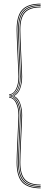

<svg xmlns="http://www.w3.org/2000/svg" viewBox="-20 -820 270 1040"><path d="M200 192Q134.8 192 106.4 161.1Q78 130.2 78 59Q78 45.2 79 17.4Q80 -10.5 81.5 -44.2Q83 -78 84.5 -110.2Q86 -142.5 87 -165.8Q88 -189 88 -195Q88 -239 72.4 -268Q56.8 -297 33 -298H30V-302H33Q55.8 -302.8 71.9 -330.1Q88 -357.5 88 -405Q88 -411 87 -434.2Q86 -457.5 84.5 -489.8Q83 -522 81.5 -555.8Q80 -589.5 79 -617.4Q78 -645.2 78 -659Q78 -730.2 106.4 -761.1Q134.8 -792 200 -792V-788Q136.8 -788 109.4 -758.1Q82 -728.2 82 -659Q82 -645.2 83 -617.4Q84 -589.5 85.5 -555.8Q87 -522 88.5 -489.8Q90 -457.5 91 -434.2Q92 -411 92 -405Q92 -378 86 -356.1Q80 -334.2 69.2 -320Q58.5 -305.8 43.8 -301V-299Q58.5 -294.2 69.2 -280Q80 -265.8 86 -244Q92 -222.2 92 -195Q92 -189 91 -165.8Q90 -142.5 88.5 -110.2Q87 -78 85.5 -44.2Q84 -10.5 83 17.4Q82 45.2 82 59Q82 128.2 109.4 158.1Q136.8 188 200 188ZM200 200Q130.5 200 100.2 167.2Q70 134.5 70 59Q70 45.2 71 17.4Q72 -10.5 73.5 -44.4Q75 -78.2 76.5 -110.4Q78 -142.5 79 -165.8Q80 -189 80 -195Q80 -235.5 66.6 -262.4Q53.2 -289.2 33 -290H30V-294H33Q56 -292 70 -264.4Q84 -236.8 84 -195Q84 -189 83 -165.8Q82 -142.5 80.5 -110.4Q79 -78.2 77.5 -44.4Q76 -10.5 75 17.4Q74 45.2 74 59Q74 132.2 103.2 164.1Q132.5 196 200 196ZM200 184Q139 184 112.5 155Q86 126 86 59Q86 45.2 87 17.5Q88 -10.2 89.5 -44Q91 -77.8 92.5 -110Q94 -142.2 95 -165.5Q96 -188.8 96 -195Q96 -233 85.1 -260.6Q74.2 -288.2 51.8 -299V-301Q74.2 -312 85.1 -339.5Q96 -367 96 -405Q96 -411.2 95 -434.5Q94 -457.8 92.5 -490Q91 -522.2 89.5 -556Q88 -589.8 87 -617.5Q86 -645.2 86 -659Q86 -726 112.5 -755Q139 -784 200 -784V-780Q141.2 -780 115.6 -752Q90 -724 90 -659Q90 -645.2 91 -617.5Q92 -589.8 93.5 -556Q95 -522.2 96.5 -490Q98 -457.8 99 -434.5Q100 -411.2 100 -405Q100 -369.8 89.5 -340.9Q79 -312 57.5 -301V-299Q78.5 -289.5 89.2 -260.1Q100 -230.8 100 -195Q100 -188.8 99 -165.5Q98 -142.2 96.5 -110Q95 -77.8 93.5 -44Q92 -10.2 91 17.5Q90 45.2 90 59Q90 123.8 115.6 151.9Q141.2 180 200 180ZM30 -306V-310H33Q53.2 -310.8 66.6 -337.6Q80 -364.5 80 -405Q80 -411 79 -434.2Q78 -457.5 76.5 -489.6Q75 -521.8 73.5 -555.6Q72 -589.5 71 -617.4Q70 -645.2 70 -659Q70 -734.5 100.2 -767.2Q130.5 -800 200 -800V-796Q132.5 -796 103.2 -764.1Q74 -732.2 74 -659Q74 -645.2 75 -617.4Q76 -589.5 77.5 -555.6Q79 -521.8 80.5 -489.6Q82 -457.5 83 -434.2Q84 -411 84 -405Q84 -363.5 70 -335.8Q56 -308 33 -306Z"/></svg>

Font: Big Shoulders Inline Thin
Style: Regular
Weight: 100
Designer: Patric King
Foundry: XO Type Co
Version: Version 2.002